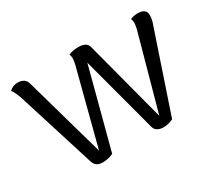

<svg xmlns="http://www.w3.org/2000/svg" viewBox="-107 -703 995 902"><g transform="rotate(-30 390.5 -252.5)"><path d="M175 -19 40 -449Q38 -453 31.5 -469.5Q25 -486 16 -495Q35 -514 63 -514Q82 -514 94.5 -505.5Q107 -497 111 -481L234 -46L339 -451Q344 -474 344 -483Q344 -496 339 -506Q362 -516 393 -516Q434 -516 444 -490L561 -46L673 -451Q678 -476 678 -483Q678 -496 673 -506Q692 -514 713 -514Q760 -514 759 -477Q759 -455 750 -432L605 -2Q578 11 551 11Q534 11 520.5 3.5Q507 -4 503 -19L393 -431L280 -2Q253 11 221 11Q186 11 175 -19Z"/></g></svg>

Font: Arima Madurai
Style: Regular
Weight: 400
Designer: Joana Correia and Natanael Gama
Foundry: NDISCOVER
Version: Version 1.020